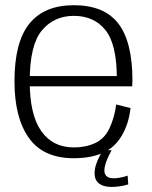

<svg xmlns="http://www.w3.org/2000/svg" viewBox="-20 -618 598 756"><path d="M270.5 5V-37.5Q188 -37.5 142.5 -101.8Q97 -166 97 -298Q97 -440.5 144.8 -498Q192.5 -555.5 270.5 -555.5Q350.5 -555.5 395.2 -499.5Q440 -443.5 440 -310L445.5 -318.5H88.5V-278H500.5Q501.5 -288.5 501.5 -300Q501.5 -453.5 445.8 -525.5Q390 -597.5 270.5 -597.5Q154.5 -597.5 95.8 -525Q37 -452.5 37 -298Q37 -154.5 93.8 -74.8Q150.5 5 270.5 5ZM270.5 -37.5V5Q338 5 385 -16Q432 -37 459.5 -83.8Q487 -130.5 494 -192.5L437.5 -206.5Q431 -156 411.5 -114Q392 -72 355 -54.8Q318 -37.5 270.5 -37.5ZM419 118Q433 118 446.5 116.2Q460 114.5 470.5 112Q481 109.5 485 108L482.5 73.5Q477.5 75.5 468.5 78Q459.5 80.5 448.8 82.2Q438 84 427.5 84Q409 84 400 76Q391 68 391 53.5Q391 41 396.2 25Q401.5 9 408.5 -5.2Q415.5 -19.5 419.5 -26.5H386Q381 -19.5 373 -4.8Q365 10 358.8 28Q352.5 46 352.5 64.5Q352.5 84.5 361.8 96.2Q371 108 386 113Q401 118 419 118Z"/></svg>

Font: Anybody UltraCondensed Thin Light
Style: Regular
Weight: 300
Version: Version 1.111